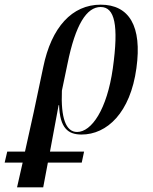

<svg xmlns="http://www.w3.org/2000/svg" viewBox="-117 -566 657 822"><path d="M-97 130H-20L-44 236H68L88 130H233L243 83H97L134 -116H136C139 -17 175 10 232 10C341 10 441 -83 467 -274C492 -454 436 -546 314 -546C192 -546 103 -450 68 -278L27 -84L-10 83H-86ZM213 -1C165 -1 143 -61 148 -178L172 -293C206 -461 254 -536 314 -536C374 -536 392 -459 366 -273C341 -97 275 -1 213 -1Z"/></svg>

Font: Noto Serif Display Condensed Medium
Style: Italic
Weight: 500
Width: 3
Italic angle: -12°
Designer: Monotype Design Team
Foundry: Monotype Imaging Inc.
Version: Version 2.009